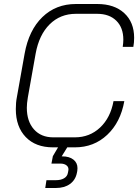

<svg xmlns="http://www.w3.org/2000/svg" viewBox="-20 -728 693 959"><path d="M593 -494Q596 -514 596 -530Q596 -590 561 -624.5Q526 -659 465 -659H359Q281 -659 228 -606.5Q175 -554 158 -460L119 -241Q114 -211 114 -190Q114 -122 149.5 -82Q185 -42 246 -42H354Q428 -42 480 -91Q532 -140 547 -223H601Q582 -117 515.5 -54.5Q449 8 354 8H316L288 53H291Q326 53 346.5 69Q367 85 367 112Q367 121 366 126L364 136Q357 171 329.5 191Q302 211 259 211H206L212 172H259Q284 172 300 162.5Q316 153 319 136L321 126Q325 109 313.5 99Q302 89 281 89H237L244 52L270 8H245Q158 8 108.5 -43.5Q59 -95 59 -183Q59 -216 64 -241L103 -460Q124 -577 191.5 -642.5Q259 -708 359 -708H466Q551 -708 600.5 -662.5Q650 -617 650 -539Q650 -515 646 -494Z"/></svg>

Font: Bai Jamjuree Light
Style: Italic
Weight: 300
Italic angle: -10°
Version: Version 1.000; ttfautohint (v1.6)